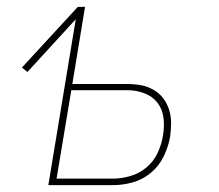

<svg xmlns="http://www.w3.org/2000/svg" viewBox="-20 -540 640 560"><path d="M121 0 201 -484 60 -330 44 -343 207 -520H228L191 -295H351Q372 -295 391 -291.5Q410 -288 427 -278.5Q444 -269 455.5 -254Q467 -239 473 -220.5Q479 -202 479 -181.5Q479 -161 476 -140Q471 -112 457.5 -84Q444 -56 420 -36Q396 -16 367 -8Q338 0 309 0ZM309 -19Q334 -19 360 -26.5Q386 -34 407 -51.5Q428 -69 439.5 -93.5Q451 -118 455 -143Q460 -169 457 -195Q454 -221 439.5 -240Q425 -259 401 -268Q377 -277 351 -277H188L145 -19Z"/></svg>

Font: Iosevka Aile Thin Oblique
Style: Regular
Weight: 100
Italic angle: -9°
Designer: Belleve Invis
Foundry: Belleve Invis
Version: Version 31.1.0; ttfautohint (v1.8.4)